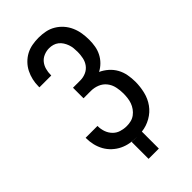

<svg xmlns="http://www.w3.org/2000/svg" viewBox="-265 -819 1031 1031"><g transform="rotate(-45 250.0 -304.0)"><path d="M211 135V6Q221 7 230 7.5Q239 8 249 8H251Q225 8 199.5 3.5Q174 -1 151 -12Q128 -23 108.5 -41Q89 -59 76.5 -81.5Q64 -104 58 -129Q52 -154 52 -180V-184H142V-181Q142 -159 149.5 -138Q157 -117 172.5 -101Q188 -85 209.5 -78.5Q231 -72 253 -72Q270 -72 286 -76Q302 -80 315.5 -90Q329 -100 339 -114Q349 -128 354.5 -143.5Q360 -159 362 -176Q364 -193 364 -209Q364 -234 358.5 -259Q353 -284 337.5 -303.5Q322 -323 298.5 -332.5Q275 -342 250 -342H194V-422H250Q272 -422 292.5 -431Q313 -440 326 -457.5Q339 -475 343.5 -497Q348 -519 348 -540Q348 -555 346.5 -569.5Q345 -584 340 -598Q335 -612 327 -624.5Q319 -637 307.5 -646Q296 -655 282 -659Q268 -663 253 -663Q233 -663 213.5 -655Q194 -647 181.5 -631.5Q169 -616 163.5 -596Q158 -576 158 -555V-551H68V-558Q68 -583 73.5 -607Q79 -631 90 -653Q101 -675 118.5 -693Q136 -711 157.5 -722.5Q179 -734 203.5 -738.5Q228 -743 253 -743Q279 -743 304.5 -738Q330 -733 352.5 -719.5Q375 -706 392 -686.5Q409 -667 419.5 -643Q430 -619 434 -593.5Q438 -568 438 -542Q438 -518 434 -494.5Q430 -471 419 -449.5Q408 -428 391 -411Q374 -394 353 -383Q377 -372 397.5 -354Q418 -336 431 -312.5Q444 -289 449 -262Q454 -235 454 -208Q454 -170 445 -133Q436 -96 414.5 -66Q393 -36 359.5 -17Q326 2 289 6V135Z"/></g></svg>

Font: Iosevka Fixed Medium
Style: Regular
Weight: 500
Monospace: yes
Designer: Belleve Invis
Foundry: Belleve Invis
Version: Version 32.3.0